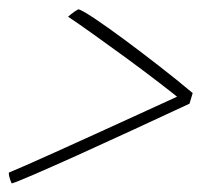

<svg xmlns="http://www.w3.org/2000/svg" viewBox="-22 -554 448 426"><path d="M129 -517Q132 -519.5 136 -522.8Q140 -526 144.5 -529Q149 -532 152 -533.5Q161 -531 188.2 -512.8Q215.5 -494.5 252.8 -467Q290 -439.5 330.2 -408.2Q370.5 -377 405.5 -347.5L398.5 -324Q338.5 -296 273 -265.8Q207.5 -235.5 149.2 -209.2Q91 -183 51.5 -166Q12 -149 4 -147Q2.5 -150 1 -154Q-0.5 -158 -1.5 -162.5Q-2.5 -167 -2.5 -171Q6.5 -174.5 33.8 -186.5Q61 -198.5 101 -216.5Q141 -234.5 188.2 -256Q235.5 -277.5 284.2 -299.8Q333 -322 377.5 -342.5L384.5 -328.5Q362.5 -346.5 329.2 -372Q296 -397.5 258.8 -424.8Q221.5 -452 187.2 -476.5Q153 -501 129 -517Z"/></svg>

Font: Grandstander Thin
Style: Italic
Weight: 100
Italic angle: -15°
Designer: Tyler Finck
Foundry: Etcetera Type Co
Version: Version 1.200